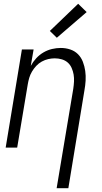

<svg xmlns="http://www.w3.org/2000/svg" viewBox="-20 -782 540 1017"><path d="M280 215 368 -311Q371 -331 372 -350Q373 -369 370 -387Q367 -405 359.5 -422Q352 -439 339 -450.5Q326 -462 308 -467.5Q290 -473 270 -473Q253 -473 235.5 -469Q218 -465 201.5 -456Q185 -447 172 -433Q159 -419 149.5 -403Q140 -387 135 -370Q130 -353 127 -335L71 0H10L96 -520H158L143 -433Q155 -455 172 -473.5Q189 -492 210.5 -504.5Q232 -517 255.5 -522.5Q279 -528 302 -528Q328 -528 352 -520Q376 -512 393 -495Q410 -478 419 -454.5Q428 -431 431.5 -406Q435 -381 433.5 -355Q432 -329 427 -302L342 215ZM281 -582 244 -618 394 -762 439 -718Z"/></svg>

Font: Iosevka SS04 Light
Style: Italic
Weight: 300
Italic angle: -9°
Monospace: yes
Designer: Belleve Invis
Foundry: Belleve Invis
Version: Version 19.0.0; ttfautohint (v1.8.4)